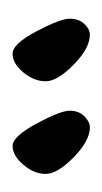

<svg xmlns="http://www.w3.org/2000/svg" viewBox="53 -920 166 313"><g transform="rotate(-90 136.5 -763.0)"><path d="M237 -700Q215 -700 188 -726.5Q161 -753 161 -772Q161 -791 175.5 -808.5Q190 -826 206 -826Q222 -826 242.5 -787Q263 -748 263 -733Q263 -718 254.5 -709Q246 -700 237 -700ZM86 -700Q64 -700 37 -726.5Q10 -753 10 -772Q10 -791 25 -808.5Q40 -826 55.5 -826Q71 -826 92 -787Q113 -748 113 -733Q113 -718 104 -709Q95 -700 86 -700Z"/></g></svg>

Font: Kalam
Style: Regular
Weight: 400
Designer: Lipi Raval (Devanagari and Latin), Jonny Pinhorn (Latin)
Foundry: Indian Type Foundry
Version: Version 2.001;PS 1.0;hotconv 1.0.79;makeotf.lib2.5.61930; tt